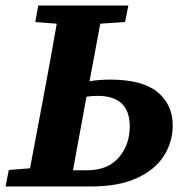

<svg xmlns="http://www.w3.org/2000/svg" viewBox="-31 -677 676 697"><path d="M279 -304Q268 -243 256.5 -182Q245 -121 234 -59H286Q360 -59 400 -105Q440 -151 440 -218Q440 -329 323 -329Q303 -329 283 -326ZM-11 0 1 -60 78 -66 132 -353Q143 -413 154 -472.5Q165 -532 175 -591L97 -597L108 -657H435L423 -597L333 -591L294 -382Q329 -388 369 -388Q486 -388 541 -342.5Q596 -297 596 -222Q596 -161 563.5 -110.5Q531 -60 465 -30Q399 0 298 0Z"/></svg>

Font: Source Serif 4 SmText
Style: Bold Italic
Weight: 700
Italic angle: -12°
Designer: Frank Grießhammer
Foundry: Adobe
Version: Version 4.005;hotconv 1.1.0;makeotfexe 2.6.0